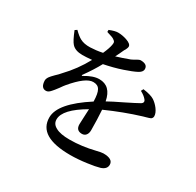

<svg xmlns="http://www.w3.org/2000/svg" viewBox="-174 -984 1251 1224"><g transform="rotate(30 451.5 -371.5)"><path d="M485 43C522 43 562 40 605 34C644 29 673 23 694 17C721 8 735 -7 735 -29C735 -58 711 -72 664 -72C655 -72 638 -69 614 -63C553 -48 492 -40 432 -40C387 -40 353 -46 330 -59C307 -71 296 -88 296 -111C296 -160 345 -213 443 -270C442 -254 441 -232 440 -204C439 -181 438 -165 438 -157C438 -126 453 -111 482 -111C507 -111 522 -131 522 -160C522 -213 520 -263 517 -309C600 -346 682 -377 764 -402C768 -403 774 -405 782 -407C799 -412 810 -415 815 -418C822 -423 826 -430 826 -439C826 -454 819 -471 805 -490C792 -507 778 -520 763 -530C746 -541 718 -549 680 -554L671 -537C692 -526 707 -514 716 -503C728 -490 726 -478 711 -469C695 -460 663 -443 616 -420C568 -397 533 -379 510 -366C497 -435 462 -469 405 -469C375 -469 341 -457 303 -434C296 -429 293 -434 297 -439C328 -482 355 -524 376 -563C421 -572 465 -583 509 -598C547 -611 575 -622 594 -632C614 -642 624 -654 624 -669C624 -693 607 -705 572 -705C567 -705 560 -702 549 -696C538 -689 527 -683 516 -678C481 -665 449 -654 419 -645C422 -652 427 -661 433 -673C439 -686 443 -696 446 -701C448 -706 451 -711 455 -717C460 -727 463 -735 463 -742C463 -755 450 -766 424 -775C403 -782 381 -786 360 -786C345 -786 325 -781 298 -770V-755C301 -754 305 -753 310 -751C331 -745 345 -740 352 -735C360 -730 365 -725 367 -719C368 -714 368 -707 366 -698C363 -681 355 -657 341 -626C308 -619 279 -616 252 -615C222 -614 197 -619 177 -630C164 -637 147 -650 126 -671L111 -661C128 -618 143 -589 155 -576C172 -557 198 -548 233 -548C249 -548 272 -549 303 -552C270 -491 229 -434 178 -381C171 -372 160 -361 146 -348C132 -334 123 -324 118 -317C111 -307 107 -297 107 -288C108 -251 122 -233 147 -234C157 -234 168 -240 179 -253C186 -260 197 -274 212 -294C223 -310 232 -322 238 -329C297 -399 344 -434 381 -434C404 -434 420 -426 429 -409C438 -394 443 -367 444 -327C315 -244 250 -168 250 -99C250 -4 328 43 485 43Z"/></g></svg>

Font: AllPunType SemiBold
Style: Regular
Weight: 600
Version: 1.0